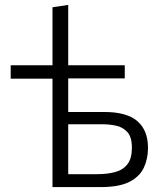

<svg xmlns="http://www.w3.org/2000/svg" viewBox="-20 -761 660 781"><path d="M193.5 0V-441H23.5V-495.5H193.5V-731.5L257.5 -741V-495.5H487.5V-442H257.5V-305.5H404.5Q495.5 -305.5 538.8 -268.2Q582 -231 582 -159.5Q582 -115 565 -78.8Q548 -42.5 506.2 -21.2Q464.5 0 389.5 0ZM257.5 -52.5H375.5Q416 -52.5 448 -61Q480 -69.5 498.2 -92.8Q516.5 -116 516.5 -160Q516.5 -203.5 498 -223.8Q479.5 -244 452 -249.8Q424.5 -255.5 397.5 -255.5H257.5Z"/></svg>

Font: Commissioner Light
Style: Regular
Weight: 300
Designer: Kostas Bartsokas
Foundry: Kostas Bartsokas
Version: Version 1.000; ttfautohint (v1.8.3)